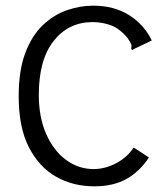

<svg xmlns="http://www.w3.org/2000/svg" viewBox="-20 -648 590 678"><path d="M313 10Q238 10 178 -24Q118 -58 82 -128Q46 -198 46 -308Q46 -400 69.5 -461.5Q93 -523 131.5 -559.5Q170 -596 216.5 -612Q263 -628 309 -628Q383 -628 436 -594.5Q489 -561 516 -505L455 -476L446 -471L443 -478Q446 -486 443 -492.5Q440 -499 431 -513Q403 -547 372 -558.5Q341 -570 307 -570Q222 -570 169.5 -503.5Q117 -437 117 -313Q117 -234 143 -175Q169 -116 213 -83.5Q257 -51 310 -51Q351 -51 390 -71.5Q429 -92 452 -127L506 -92Q473 -42 426.5 -16Q380 10 313 10Z"/></svg>

Font: Inconsolata SemiExpanded
Style: Regular
Weight: 400
Width: 6
Monospace: yes
Designer: Raph Levien, Cyreal, Brenton Simpson
Foundry: Raph Levien, Cyreal, Google
Version: Version 3.000; ttfautohint (v1.8.2.53-6de2)